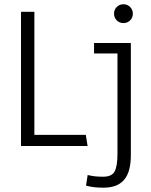

<svg xmlns="http://www.w3.org/2000/svg" viewBox="-20 -682 705 897"><path d="M78.1 0V-627H140.6V-27.3L118.7 -51.8H380.9L389.2 0ZM463.9 194.8Q442.9 194.8 422.4 192.9Q401.9 190.9 381.8 185.1L389.6 135.7Q406.2 139.6 422.6 141.6Q439 143.6 461.9 143.6Q503.4 143.6 516.1 117.9Q528.8 92.3 528.8 37.1V-432.1H419.4V-481H591.3V42Q591.3 82.5 583.3 111.6Q575.2 140.6 559.1 158.9Q543 177.2 519.3 186Q495.6 194.8 463.9 194.8ZM556.6 -574.2Q538.1 -574.2 525.4 -586.9Q512.7 -599.6 512.7 -618.2Q512.7 -636.7 525.4 -649.4Q538.1 -662.1 556.6 -662.1Q575.2 -662.1 587.9 -649.4Q600.6 -636.7 600.6 -618.2Q600.6 -599.6 587.9 -586.9Q575.2 -574.2 556.6 -574.2Z"/></svg>

Font: Anaheim
Style: Regular
Weight: 400
Designer: Vernon Adams
Foundry: Vernon Adams
Version: Version 2.001